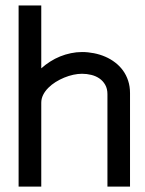

<svg xmlns="http://www.w3.org/2000/svg" viewBox="-20 -690 537 710"><path d="M132.6 -669.9H48.8V0H132.6V-309.8Q132.6 -325.2 139.5 -339.1Q146.5 -353 158.3 -364.9Q170 -376.8 185.4 -386.5Q200.8 -396.1 217.5 -403Q234.3 -409.9 251.2 -413.6Q268.2 -417.2 283.3 -417.2Q300.9 -417.2 317.9 -413Q334.8 -408.8 347.9 -399.7Q361 -390.6 369.1 -376.3Q377.3 -361.9 377.3 -341.8V0H460.8V-345.6Q460.8 -370.6 453.9 -391.5Q447 -412.5 434.8 -429.3Q422.5 -446.2 405.8 -458.9Q389.2 -471.7 369.3 -480.3Q349.5 -488.9 327.5 -493.2Q305.5 -497.6 283.3 -497.6Q262.5 -497.6 242.1 -493.3Q221.7 -489.1 202.4 -481.3Q183.1 -473.5 165.6 -462.3Q148.1 -451.2 132.6 -437.3Z"/></svg>

Font: SaysetthaMai Thin
Style: Regular
Weight: 100
Designer: John M. Durdin
Foundry: Lao Script for Windows
Version: Version 1.101